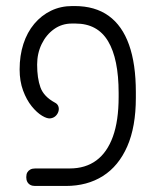

<svg xmlns="http://www.w3.org/2000/svg" viewBox="-20 -606 520 636"><path d="M96 10Q87 10 80.5 6.5Q74 3 70.5 -3.5Q67 -10 67 -19Q67 -29 70.5 -35Q74 -41 80.5 -44.5Q87 -48 97 -48H211Q263 -48 299 -74.5Q335 -101 354 -153.5Q373 -206 373 -285V-298Q373 -411 338 -469.5Q303 -528 230 -528H218Q185 -528 159 -509.5Q133 -491 118 -460Q103 -429 103 -392Q103 -347 114 -316.5Q125 -286 162 -266Q170 -262 173 -254.5Q176 -247 174 -238.5Q172 -230 165.5 -223Q159 -216 148 -214Q137 -212 119.5 -222.5Q102 -233 85 -254Q68 -275 56.5 -306Q45 -337 45 -376Q45 -422 57.5 -460.5Q70 -499 93.5 -527Q117 -555 149 -570.5Q181 -586 220 -586H227Q295 -586 340 -553.5Q385 -521 407.5 -457.5Q430 -394 430 -301V-282Q430 -186 401.5 -121Q373 -56 321 -23Q269 10 198 10Z"/></svg>

Font: Fredoka SemiCondensed Light
Style: Regular
Weight: 300
Width: 4
Designer: Ben Nathan
Foundry: Milena B. Brandão, Ben Nathan
Version: Version 2.001